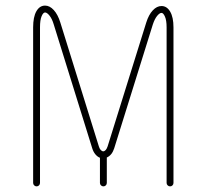

<svg xmlns="http://www.w3.org/2000/svg" viewBox="-20 -662 734 682"><path d="M584 0Q579.1 0 575.4 -3.7Q571.8 -7.3 571.8 -12.2V-564.9Q571.8 -589.8 565.9 -603Q560.1 -616.2 553.7 -616.2Q546.9 -616.2 538.1 -605.5Q529.3 -594.7 522.9 -575.2L385.7 -135.3Q377.9 -110.8 359.4 -102.5V-12.2Q359.4 -7.3 356 -3.7Q352.5 0 347.2 0Q342.3 0 338.6 -3.7Q335 -7.3 335 -12.2V-101.6Q326.2 -105 318.8 -113.8Q311.5 -122.6 307.6 -135.3L170.9 -575.2Q165 -595.2 156 -606.4Q147 -617.7 140.1 -617.7Q133.3 -617.7 127.7 -604.2Q122.1 -590.8 122.1 -564.9V-12.2Q122.1 -7.3 118.7 -3.7Q115.2 0 109.9 0Q105 0 101.3 -3.7Q97.7 -7.3 97.7 -12.2V-564.9Q97.7 -601.6 109.1 -621.8Q120.6 -642.1 140.1 -642.1Q156.7 -642.1 171.1 -626.2Q185.5 -610.4 194.3 -582L331.1 -142.1Q333.5 -133.8 337.9 -129.2Q342.3 -124.5 346.7 -124.5Q351.1 -124.5 355.2 -128.9Q359.4 -133.3 362.3 -142.1L499.5 -582Q508.3 -609.9 522.7 -625.2Q537.1 -640.6 553.7 -640.6Q572.8 -640.6 584.5 -620.6Q596.2 -600.6 596.2 -564.9V-12.2Q596.2 -7.3 592.8 -3.7Q589.4 0 584 0Z"/></svg>

Font: Velvelyne Light
Style: Regular
Weight: 200
Designer: Manon Van der Borght et Mariel Nils
Foundry: Velvetyne
Version: Version 1.070